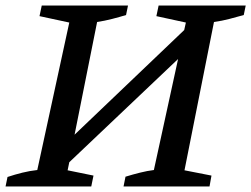

<svg xmlns="http://www.w3.org/2000/svg" viewBox="-36 -670 903 690"><path d="M-16 0 -9 -34Q18 -43 44.5 -49.5Q71 -56 98 -59L213 -589L106 -612L114 -650H424L417 -616Q394 -609 367 -602Q340 -595 313 -591L232 -186L626 -562L632 -589L526 -612L534 -650H847L840 -616Q815 -609 788.5 -602Q762 -595 733 -591L627 -58L724 -39L717 0H408L415 -35Q441 -43 467 -49.5Q493 -56 517 -59L604 -458L213 -87L207 -58L300 -39L292 0Z"/></svg>

Font: Piazzolla SC Medium
Style: Italic
Weight: 500
Italic angle: -11.3°
Designer: Juan Pablo del Peral
Foundry: Huerta Tipografica
Version: Version 1.330